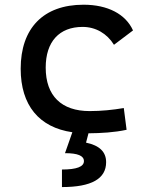

<svg xmlns="http://www.w3.org/2000/svg" viewBox="-20 -547 626 802"><path d="M238.8 234.4C362.3 234.4 423.3 199.7 423.3 130.4C423.3 87.4 395.5 60.5 339.4 48.8L349.6 9.8C401.9 9.3 457.5 6.3 508.8 -4.9L497.1 -95.7C451.2 -87.9 402.8 -83 354.5 -83C236.8 -83 170.9 -146.5 170.9 -264.6C170.9 -373 227.5 -434.6 325.2 -434.6C379.4 -434.6 426.8 -407.2 456.1 -359.9L535.6 -419.9C504.9 -488.3 429.7 -527.3 329.1 -527.3C160.6 -527.3 66.4 -428.7 66.4 -259.8C66.4 -106.9 143.6 -14.6 282.2 5.4L251.5 92.8C304.7 92.8 330.6 103.5 330.6 126C330.6 149.4 300.3 161.1 238.8 161.1Z"/></svg>

Font: Cascadia Mono NF
Style: Regular
Weight: 400
Monospace: yes
Designer: Aaron Bell
Foundry: Saja Typeworks
Version: Version 2404.023